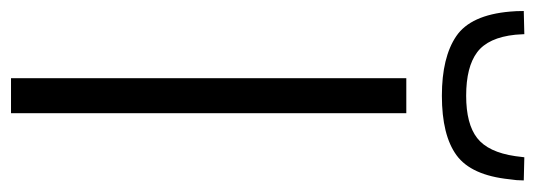

<svg xmlns="http://www.w3.org/2000/svg" viewBox="-368 -624 949 340"><g transform="rotate(90 106.0 -454.5)"><path d="M75 0V-700H137V0ZM106 -763Q38 -763 0.5 -788.5Q-37 -814 -43 -884Q-44 -894 -44 -908L-3 -909Q-3 -905 -2.5 -900.5Q-2 -896 -2 -893Q3 -845 29 -825.5Q55 -806 106 -806Q156 -806 181 -825.5Q206 -845 213 -893Q214 -900 215 -909L256 -908Q256 -895 254 -883Q247 -815 211.5 -789Q176 -763 106 -763Z"/></g></svg>

Font: Georama Light
Style: Regular
Weight: 300
Designer: Jean-Baptiste Levee
Foundry: Production Type
Version: Version 1.000